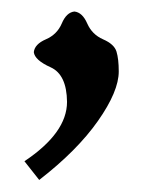

<svg xmlns="http://www.w3.org/2000/svg" viewBox="-20 -157 273 330"><path d="M47.4 152.3 22 120.1Q95.2 71.3 95.2 18.1Q94.7 -28.8 67.1 -41.3Q39.6 -53.7 38.1 -67.4Q39.6 -81.1 58.8 -89.4Q78.1 -97.7 86.2 -116.7Q94.2 -135.7 107.9 -137.2Q121.6 -135.7 129.9 -116.7Q138.2 -97.7 157.2 -89.4Q176.3 -81.1 180.2 -68.4Q184.1 -55.7 184.1 -34.2Q184.1 0 148.4 50.8Q112.8 101.6 47.4 152.3Z"/></svg>

Font: Kelvinch
Style: Regular
Weight: 400
Designer: Paul James MIller
Foundry: High-Logic / Made with FontCreator
Version: Version 3.30 September 23, 2016